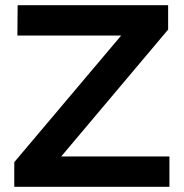

<svg xmlns="http://www.w3.org/2000/svg" viewBox="-20 -720 708 740"><path d="M48 -700H628V-606L216 -117H633V0H35V-95L447 -583H47Z"/></svg>

Font: Montserrat arm Medium
Style: Regular
Weight: 500
Designer: Julieta Ulanovsky
Foundry: Julieta Ulanovsky
Version: Version 6.000;PS 006.000;hotconv 1.0.88;makeotf.lib2.5.64775